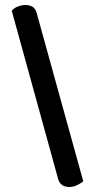

<svg xmlns="http://www.w3.org/2000/svg" viewBox="-20 -686 386 768"><path d="M313 39Q303 48 287.5 55Q272 62 258 62Q241 62 229 54.5Q217 47 212 28L27 -643Q36 -654 51.5 -660Q67 -666 81 -666Q98 -666 110 -659Q122 -652 127 -633Z"/></svg>

Font: Baloo Bhaina 2 Medium
Style: Regular
Weight: 500
Designer: Yesha Goshar, Manish Minz, Shuchita Grover and Ek Type
Foundry: Ek Type
Version: Version 1.640;hotconv 1.0.111;makeotfexe 2.5.65597; ttfautoh